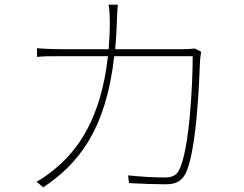

<svg xmlns="http://www.w3.org/2000/svg" viewBox="-20 -791 1040 820"><path d="M812 -584C802 -583 789 -581 761 -581H472C475 -618 478 -657 479 -698C480 -722 481 -749 483 -771H444C448 -748 449 -720 449 -697C449 -656 447 -617 444 -581H236C197 -581 166 -583 138 -585V-548C167 -551 192 -551 237 -551H441C411 -282 311 -147 209 -65C189 -49 158 -26 136 -15L165 9C317 -93 432 -237 468 -551H803C803 -445 791 -153 744 -63C732 -39 709 -33 684 -33C639 -33 585 -36 527 -42L531 -9C586 -6 643 -4 686 -4C728 -4 753 -14 772 -49C819 -139 831 -441 834 -525C835 -540 836 -552 839 -570Z"/></svg>

Font: Genne Gothic ExtraLight
Style: Regular
Weight: 250
Designer: Ryoko NISHIZUKA (kana & ideographs); Paul D. Hunt (Latin, Greek & Cyrillic); Wenlong ZHANG (bopomofo); Sandoll Communica
Foundry: Adobe Systems Incorporated
Version: Version 1.004;PS 1.004;hotconv 16.6.51;makeotf.lib2.5.65220